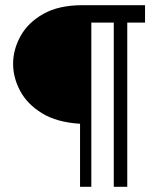

<svg xmlns="http://www.w3.org/2000/svg" viewBox="-20 -720 620 740"><path d="M288.5 0V-243Q199 -248.5 142 -283.5Q85 -318.5 57.8 -369.5Q30.5 -420.5 30.5 -474Q30.5 -529 59.2 -581Q88 -633 147.2 -666.5Q206.5 -700 298 -700H539V-633H470.5V0H418.5V-633H332V0Z"/></svg>

Font: Cabin
Style: Regular
Weight: 400
Width: 4
Designer: Pablo Impallari
Foundry: Pablo Impallari. http://www.impallari.com Igino Marini. http://www.ikern.com
Version: Version 3.001